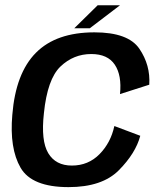

<svg xmlns="http://www.w3.org/2000/svg" viewBox="-20 -724 631 748"><path d="M247 5Q378 5 443.2 -61Q508.5 -127 526.5 -195L425.5 -233Q411.5 -168 367.8 -123.5Q324 -79 260 -79Q197 -79 168 -127.2Q139 -175.5 151 -282.5Q164.5 -416 215.5 -464.8Q266.5 -513.5 335.5 -513.5Q399.5 -513.5 427.2 -472Q455 -430.5 447.5 -357.5L561.5 -394Q566.5 -470 523 -534Q479.5 -598 348 -598Q199 -598 120 -518.5Q41 -439 28 -277Q16.5 -146 60.2 -70.5Q104 5 247 5ZM269.5 -614H330L447.5 -703.5H360.5Z"/></svg>

Font: Anybody Thin Medium
Style: Italic
Weight: 500
Italic angle: -10°
Version: Version 1.113;gftools[0.9.25]